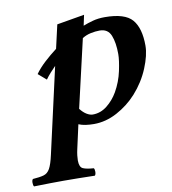

<svg xmlns="http://www.w3.org/2000/svg" viewBox="-119 -539 753 843"><g transform="rotate(-10 257.5 -118.0)"><path d="M62 110 148 -271Q137 -260 124 -245.5Q111 -231 102 -218L66 -249Q84 -274 110 -298Q136 -322 165 -344L189 -449L312 -470L302 -423Q322 -431 346 -437.5Q370 -444 399 -444Q489 -444 521.5 -406Q554 -368 554 -290Q554 -248 530.5 -191Q507 -134 464 -86Q426 -44 375.5 -17Q325 10 272 10Q253 10 235.5 7.5Q218 5 204 -1L180 107Q177 120 175.5 133Q174 146 174 155Q174 185 189.5 192Q205 199 237 201Q241 205 241 217Q241 229 236 234Q199 233 161.5 232.5Q124 232 96 232Q73 232 37.5 232.5Q2 233 -35 234Q-39 229 -39 217Q-39 205 -34 201Q-4 199 14 194Q32 189 42.5 170Q53 151 62 110ZM430 -274Q430 -325 417 -357.5Q404 -390 367 -390Q348 -390 327 -385.5Q306 -381 289 -370L219 -67Q233 -49 247.5 -40.5Q262 -32 274 -32Q309 -32 338 -55Q367 -78 386 -111Q410 -153 420 -200Q430 -247 430 -274Z"/></g></svg>

Font: Libertinus Serif SemiBold
Style: Italic
Weight: 600
Italic angle: -11.5°
Designer: Philipp H. Poll, Khaled Hosny
Foundry: Caleb Maclennan
Version: Version 7.051;RELEASE